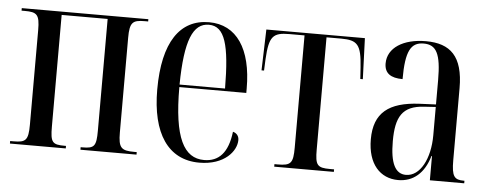

<svg xmlns="http://www.w3.org/2000/svg" viewBox="-42 -646 1932 757"><g transform="rotate(5 923.5 -267.5)"><path d="M17 0H238V-10H233C184 -10 176 -18 176 -81V-523H358V-81C358 -19 350 -10 304 -10H296V0H518V-10H508C457 -10 445 -20 445 -81V-456C445 -518 457 -527 505 -527H518V-536H17V-526H30C78 -526 89 -517 89 -455V-81C89 -18 78 -10 30 -10H17Z M767 10C867 10 913 -49 913 -92C913 -108 904 -119 889 -123C879 -39 843 -2 785 -2C705 -2 663 -79 663 -280H928V-298C928 -454 867 -545 758 -545C643 -545 577 -451 577 -263C577 -90 643 10 767 10ZM843 -290H663C665 -465 695 -535 758 -535C821 -535 842 -463 843 -290Z M1063 0H1299V-10H1283C1232 -10 1224 -20 1224 -82V-526H1282C1347 -526 1362 -509 1368 -420L1371 -374H1381L1375 -536H985L980 -374H990L992 -420C997 -510 1012 -526 1077 -526H1137V-82C1137 -20 1128 -10 1076 -10H1063Z M1554 10C1614 10 1657 -27 1677 -96H1679V0H1815V-10H1813C1775 -10 1764 -22 1764 -87V-372C1764 -498 1713 -545 1616 -545C1527 -545 1465 -506 1465 -444C1465 -405 1490 -388 1537 -388C1537 -499 1557 -535 1608 -535C1658 -535 1677 -501 1677 -396V-300L1612 -297C1491 -291 1433 -246 1433 -141C1433 -43 1483 10 1554 10ZM1583 -13C1541 -13 1520 -53 1520 -141C1520 -237 1545 -282 1631 -287L1677 -290V-178C1677 -85 1639 -13 1583 -13Z"/></g></svg>

Font: Noto Serif Display ExtraCondensed
Style: Regular
Weight: 400
Width: 2
Designer: Monotype Design Team
Foundry: Monotype Imaging Inc.
Version: Version 2.009